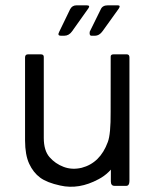

<svg xmlns="http://www.w3.org/2000/svg" viewBox="-20 -704 595 728"><path d="M470.8 -486.2V-283.2Q471.5 -250 465.5 -209.7Q437.7 -67.7 353.7 -24.5Q279.2 15.7 208.5 -0.5Q158.3 -11.3 132.2 -30.5Q106.2 -49.7 90.7 -83.1Q75.2 -116.5 75 -171V-486.2Q75 -498.2 86.8 -498H135Q147 -498 146 -486.3V-181.2Q146 -133.2 167.8 -108.2Q189.5 -83.2 221.4 -71.2Q253.3 -59.2 289.7 -67.8Q359.7 -86 388.8 -165.5Q400.2 -195.3 399.5 -279.7L399.7 -489.5Q399.7 -498 411 -498H460.5Q470.8 -498 470.8 -486.2ZM401.5 -428.2H470.8V-17.5Q470.7 0.7 458.5 0.7H414.3Q400.3 0.7 400.3 -16.3ZM320.2 -583.7 362.2 -669Q368.8 -683.8 388.7 -683.8H426.8Q438.5 -683.8 430.2 -671.2L369.2 -586.2Q357 -568.5 339 -568.5H326.3Q318.2 -568.5 320.2 -583.7ZM204.2 -582.8 245.8 -668.8Q253.5 -683.8 270 -683.8H308.8Q323.3 -683.8 315 -672.2L253.3 -585.3Q241.3 -568.5 223.7 -568.5H210.3Q196.8 -568.7 204.2 -582.8Z"/></svg>

Font: Vivano Light
Style: Regular
Weight: 300
Designer: Joe Prince, Josias Burgherr
Version: Version 2.064;September 19, 2022;FontCreator 14.0.0.2877 64-